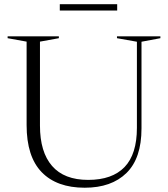

<svg xmlns="http://www.w3.org/2000/svg" viewBox="-20 -889 807 920"><path d="M636 -276.5V-689L540.5 -706V-715H748.5V-706L658 -689V-273.5Q658 -130.5 586 -60Q514 10.5 386 10.5Q252 10.5 179.8 -64Q107.5 -138.5 107.5 -289.5V-689.5L16.5 -706V-715H262V-706L171.5 -689.5V-287Q171.5 -160.5 229.5 -93.8Q287.5 -27 402.5 -27Q517.5 -27 576.8 -88.5Q636 -150 636 -276.5ZM266.5 -838.5V-869H541.5V-838.5Z"/></svg>

Font: Newsreader 72pt Light
Style: Regular
Weight: 300
Designer: Hugues Gentile
Foundry: Production Type
Version: Version 1.003; ttfautohint (v1.8.3)